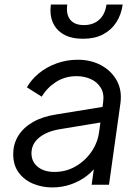

<svg xmlns="http://www.w3.org/2000/svg" viewBox="-20 -810 613 842"><path d="M209 12Q165 12 126 -4Q87 -20 62.5 -52.5Q38 -85 38 -134Q38 -179 60.5 -215Q83 -251 125 -275Q167 -299 226 -308L441 -343L434 -275L240 -243Q183 -233 150.5 -205.5Q118 -178 118 -138Q118 -101 145.5 -78.5Q173 -56 219 -56Q269 -56 311 -80Q353 -104 381 -144.5Q409 -185 415 -234L432 -359Q438 -399 422 -425Q406 -451 377.5 -463.5Q349 -476 316 -476Q265 -476 225.5 -450.5Q186 -425 163 -386L98 -427Q117 -461 150.5 -488.5Q184 -516 228 -532Q272 -548 321 -548Q379 -548 424 -523.5Q469 -499 492.5 -456Q516 -413 508 -356L458 0H382L397 -107L410 -94Q392 -63 361 -39Q330 -15 291 -1.5Q252 12 209 12ZM344 -640Q293 -640 259.5 -659Q226 -678 211.5 -712Q197 -746 203 -790H275Q269 -747 288 -723.5Q307 -700 348 -700Q389 -700 415 -723.5Q441 -747 447 -790H518Q512 -746 490 -712Q468 -678 431.5 -659Q395 -640 344 -640Z"/></svg>

Font: Plus Jakarta Sans
Style: Italic
Weight: 400
Italic angle: -8°
Designer: Gumpita Rahayu
Foundry: Tokotype
Version: Version 2.006